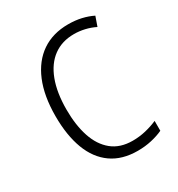

<svg xmlns="http://www.w3.org/2000/svg" viewBox="-138 -631 677 732"><g transform="rotate(-30 200.0 -265.5)"><path d="M258.3 9.8Q189.9 9.8 143.8 -22.7Q97.7 -55.2 74.7 -116Q51.8 -176.8 51.8 -261.2Q51.8 -350.1 77.9 -412.6Q104 -475.1 152.3 -508.1Q200.7 -541 268.1 -541Q299.3 -541 325.9 -534.9Q352.5 -528.8 375 -517.6L360.4 -476.1Q338.9 -486.8 315.4 -492.2Q292 -497.6 269 -497.6Q215.8 -497.6 178.2 -470Q140.6 -442.4 120.6 -389.6Q100.6 -336.9 100.6 -261.7Q100.6 -193.4 117.7 -142.1Q134.8 -90.8 170.2 -62Q205.6 -33.2 260.7 -33.2Q290 -33.2 317.9 -39.8Q345.7 -46.4 370.1 -57.1V-13.7Q348.1 -3.4 319.3 3.2Q290.5 9.8 258.3 9.8Z"/></g></svg>

Font: Open Sans SemiCondensed Light
Style: Regular
Weight: 300
Width: 4
Designer: Monotype Design Team
Foundry: Monotype Imaging Inc.
Version: Version 3.000